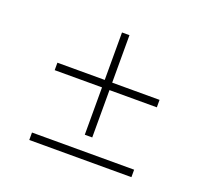

<svg xmlns="http://www.w3.org/2000/svg" viewBox="-92 -635 761 709"><g transform="rotate(20 288.5 -280.0)"><path d="M87.9 -64V-34.7H489.3V-64ZM303.2 -338.4V-524.9H273.9V-338.4H87.9V-309.1H273.9V-123H303.2V-309.1H489.3V-338.4Z"/></g></svg>

Font: Estedad Thin
Style: Regular
Weight: 100
Designer: Amin Abedi
Version: Version 7.3